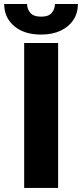

<svg xmlns="http://www.w3.org/2000/svg" viewBox="-62 -922 402 942"><path d="M223.1 -710.9V0H56.6V-710.9ZM207.5 -902.3H320.3Q320.3 -858.4 298.1 -824.5Q275.9 -790.5 235.4 -771.5Q194.8 -752.4 139.6 -752.4Q56.2 -752.4 7.3 -794.2Q-41.5 -835.9 -41.5 -902.3H70.8Q70.8 -878.4 86.4 -859.4Q102.1 -840.3 139.6 -840.3Q177.2 -840.3 192.4 -859.4Q207.5 -878.4 207.5 -902.3Z"/></svg>

Font: Roboto Condensed Black
Style: Regular
Weight: 900
Designer: Christian Robertson
Foundry: Google
Version: Version 3.008; 2023